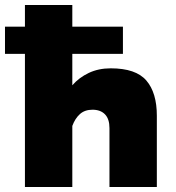

<svg xmlns="http://www.w3.org/2000/svg" viewBox="-40 -750 704 770"><path d="M60 0V-534H-20V-643H60V-730H250V-643H453V-534H250V-408Q277 -439 316 -457.5Q355 -476 404 -476Q505 -476 547 -427Q589 -378 589 -286V0H399V-236Q399 -273 381 -291.5Q363 -310 331 -310Q300 -310 280.5 -292.5Q261 -275 250 -245V0Z"/></svg>

Font: Raleway Black
Style: Regular
Weight: 900
Designer: Matt McInerney, Pablo Impallari, Rodrigo Fuenzalida
Foundry: Matt McInerney, Pablo Impallari, Rodrigo Fuenzalida
Version: Version 4.026